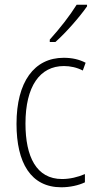

<svg xmlns="http://www.w3.org/2000/svg" viewBox="-20 -784 406 814"><path d="M349 -757V-764H305C275 -716 235 -665 191 -616V-606H215C258 -644 317 -711 349 -757ZM240 10C276 10 313 2 340 -11V-46C310 -33 276 -25 243 -25C134 -25 88 -120 88 -260C88 -418 149 -504 251 -504C278 -504 306 -498 331 -485L343 -518C316 -532 286 -539 250 -539C125 -539 50 -437 50 -259C50 -93 111 10 240 10Z"/></svg>

Font: Noto Sans Gurmukhi UI Condensed ExtraLight
Style: Regular
Weight: 200
Width: 3
Designer: Jelle Bosma - Monotype Design Team
Foundry: Monotype Imaging Inc.
Version: Version 2.004